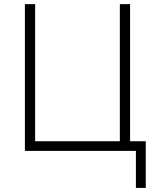

<svg xmlns="http://www.w3.org/2000/svg" viewBox="-20 -734 759 934"><path d="M101.1 0V-713.9H150.9V-46.9H563V-713.9H612.8V-46.9H689V180.2H641.1V0Z"/></svg>

Font: Open Sans Light
Style: Regular
Weight: 300
Foundry: Ascender Corporation
Version: Version 1.10